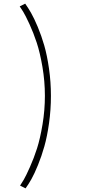

<svg xmlns="http://www.w3.org/2000/svg" viewBox="-20 -819 490 1052"><path d="M120 213 90 198Q98.5 185.5 110.5 165Q122.5 144.5 144.2 95.8Q166 47 183 -6.2Q200 -59.5 213 -137.2Q226 -215 226 -294Q226 -374 212.5 -452.8Q199 -531.5 181.2 -585.2Q163.5 -639 141.5 -686.8Q119.5 -734.5 107.2 -754.5Q95 -774.5 88 -784L118 -799Q133.5 -777.5 150 -748.8Q166.5 -720 186.8 -671.8Q207 -623.5 222.5 -569.8Q238 -516 248.5 -443Q259 -370 259 -294Q259 -218 248.8 -144.8Q238.5 -71.5 223.2 -17.5Q208 36.5 188.2 85Q168.5 133.5 152 162.8Q135.5 192 120 213Z"/></svg>

Font: League Mono Condensed Thin
Style: Regular
Weight: 100
Width: 1
Designer: Tyler Finck
Foundry: The League of Moveable Type / Tyler Finck
Version: Version 2.210